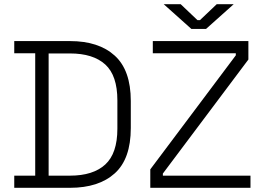

<svg xmlns="http://www.w3.org/2000/svg" viewBox="-20 -896 1263 916"><path d="M48 0V-58H148V-642H48V-700H314Q451 -700 527.5 -630.5Q604 -561 604 -414V-285Q604 -138 527.5 -69Q451 0 314 0ZM212 -58H314Q424 -58 482 -111Q540 -164 540 -282V-417Q540 -536 482 -588.5Q424 -641 314 -641H212ZM697 0V-88L1105 -632V-642H709V-700H1165V-612L757 -68V-58H1175V0ZM893 -758 761 -876H842L922 -800H934L1014 -876H1095L963 -758Z"/></svg>

Font: Space Grotesk Light Light
Style: Regular
Weight: 300
Version: Version 2.000